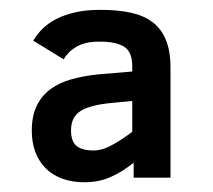

<svg xmlns="http://www.w3.org/2000/svg" viewBox="-20 -710 434 392"><path d="M252.9 -347.2V-377.9Q231 -359.9 206.5 -348.9Q182.1 -337.9 152.8 -337.9Q126.5 -337.9 106.4 -345.5Q86.4 -353 72.8 -366.9Q59.1 -380.9 52 -400.1Q44.9 -419.4 44.9 -442.9Q44.9 -473.6 55.2 -494.4Q65.4 -515.1 83.5 -528.3Q101.6 -541.5 126.5 -548.3Q151.4 -555.2 180.2 -558.1L250 -564V-575.2Q250 -604 233.6 -614.5Q217.3 -625 183.1 -625Q167 -625 155.3 -622.1Q143.6 -619.1 135 -614Q126.5 -608.9 120.4 -602.5Q114.3 -596.2 109.9 -588.9L47.9 -627Q55.2 -639.6 66.7 -651.1Q78.1 -662.6 94.7 -671.1Q111.3 -679.7 133.5 -684.8Q155.8 -689.9 185.1 -689.9Q220.2 -689.9 247.1 -684.1Q273.9 -678.2 291.7 -664.6Q309.6 -650.9 318.8 -628.2Q328.1 -605.5 328.1 -571.8V-347.2ZM250 -503.9 210 -500Q165.5 -496.1 145.3 -483.9Q125 -471.7 125 -443.8Q125 -421.4 136.2 -412.1Q147.5 -402.8 170.9 -402.8Q189 -402.8 209.2 -414.1Q229.5 -425.3 250 -440.9Z"/></svg>

Font: Clear Sans Medium
Style: Regular
Weight: 500
Foundry: Intel Corporation
Version: Version 1.00